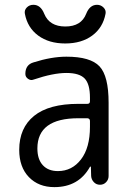

<svg xmlns="http://www.w3.org/2000/svg" viewBox="-20 -765 540 795"><path d="M381.8 -745.1Q397.5 -745.1 408.7 -733.9Q419.9 -722.7 417 -708Q406.2 -650.4 361.8 -617.7Q317.4 -585 250 -585Q182.6 -585 138.2 -617.7Q93.8 -650.4 83 -708Q80.1 -722.7 90.8 -733.9Q101.6 -745.1 118.2 -745.1Q148.4 -745.1 163.1 -708Q184.6 -655.3 250.5 -655.3Q316.4 -655.3 336.9 -708Q351.6 -745.1 381.8 -745.1ZM304.7 -275.4Q134.8 -275.4 134.8 -150.4Q134.8 -105.5 157.2 -81.1Q179.7 -56.6 219.7 -56.6Q278.3 -56.6 315.4 -105Q352.5 -153.3 352.5 -240.2V-263.7Q352.5 -274.4 341.8 -275.4ZM205.1 9.8Q139.6 9.8 99.6 -31.7Q59.6 -73.2 59.6 -144.5Q59.6 -235.4 121.1 -285.2Q182.6 -335 304.7 -335H341.8Q352.5 -335 352.5 -345.7V-360.4Q352.5 -417 330.6 -439.9Q308.6 -462.9 254.9 -462.9Q200.2 -462.9 119.1 -435.5Q107.4 -430.7 96.2 -438.5Q85 -446.3 85 -459Q85 -497.1 119.1 -506.8Q193.4 -530.3 254.9 -530.3Q354.5 -530.3 392.1 -490.2Q429.7 -450.2 429.7 -339.8V-36.1Q429.7 -21.5 419.4 -10.7Q409.2 0 394 0Q378.9 0 368.7 -10.7Q358.4 -21.5 357.4 -36.1L356.4 -74.2Q356.4 -75.2 355.5 -75.2Q353.5 -75.2 352.5 -74.2Q305.7 9.8 205.1 9.8Z"/></svg>

Font: Rounded-X Mgen+ 1m regular
Style: Regular
Weight: 400
Designer: [Source Han Sans]
Ryoko NISHIZUKA  (kana & ideographs); Paul D. Hunt (Latin, Greek & Cyrillic); Wenlong ZHANG  (bopomofo
Version: Version 1.059.20150602